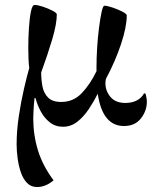

<svg xmlns="http://www.w3.org/2000/svg" viewBox="-20 -499 627 774"><path d="M234 12Q203 12 180.5 -6Q158 -24 144 -50.5Q130 -77 123 -104L119 -103Q116 -73 115 -49.5Q114 -26 114 -22Q114 45 133 107Q152 169 196 228Q164 255 129 255Q105 255 89 238.5Q73 222 64 195.5Q55 169 51 139Q47 109 47 83Q47 28 56 -31.5Q65 -91 77 -142.5Q89 -194 98 -225Q96 -238 95 -259.5Q94 -281 94 -306Q94 -344 96.5 -384Q99 -424 104.5 -451.5Q110 -479 119 -479Q132 -479 153 -472Q174 -465 191.5 -456Q209 -447 209 -441Q209 -403 191 -342Q173 -281 146 -207Q146 -179 151 -151.5Q156 -124 173.5 -106Q191 -88 227 -88Q276 -88 310 -124Q344 -160 369 -212V-230Q369 -263 371.5 -305Q374 -347 379 -386Q384 -425 389.5 -450.5Q395 -476 401 -476Q411 -476 432.5 -469Q454 -462 472.5 -452.5Q491 -443 491 -437Q491 -391 468 -321.5Q445 -252 407 -181Q406 -175 405.5 -172Q405 -169 405 -164Q405 -132 425.5 -108Q446 -84 485 -84Q539 -84 561 -123L567 -121Q569 -112 570.5 -104.5Q572 -97 572 -89Q572 -52 548 -21.5Q524 9 480 9Q393 9 374 -121Q359 -91 338.5 -60Q318 -29 292 -8.5Q266 12 234 12Z"/></svg>

Font: Castoro
Style: Regular
Weight: 400
Designer: John Hudson
Foundry: Tiro Typeworks Ltd.
Version: Version 2.04